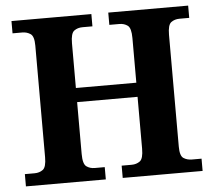

<svg xmlns="http://www.w3.org/2000/svg" viewBox="-51 -770 921 826"><g transform="rotate(-5 409.5 -357.0)"><path d="M28 0V-53H70Q91 -53 106 -64Q121 -75 121 -118V-600Q121 -640 105.5 -650.5Q90 -661 70 -661H28V-714H373V-661H330Q309 -661 294 -650Q279 -639 279 -596V-403H540V-596Q540 -639 525 -650Q510 -661 489 -661H446V-714H791V-661H749Q728 -661 713 -650Q698 -639 698 -596V-113Q698 -73 713.5 -63Q729 -53 749 -53H791V0H446V-53H489Q510 -53 525 -64Q540 -75 540 -118V-342H279V-118Q279 -75 294 -64Q309 -53 330 -53H373V0Z"/></g></svg>

Font: NotoSerif-Bold
Style: Regular
Weight: 700
Designer: Monotype Design Team
Foundry: Monotype Imaging Inc.
Version: Version 2.007; ttfautohint (v1.8) -l 8 -r 50 -G 200 -x 14 -D